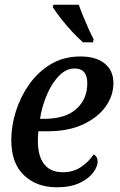

<svg xmlns="http://www.w3.org/2000/svg" viewBox="-20 -786 510 816"><path d="M333 -606Q310 -626 285.5 -652.5Q261 -679 239.5 -706.5Q218 -734 204 -756L207 -766H315Q322 -745 333 -718Q344 -691 356 -664.5Q368 -638 378 -619L375 -606ZM221 10Q136 10 82 -41Q28 -92 28 -191Q28 -251 47.5 -313Q67 -375 104.5 -428Q142 -481 196.5 -513.5Q251 -546 322 -546Q388 -546 425 -516Q462 -486 462 -433Q462 -379 428.5 -332.5Q395 -286 332.5 -257Q270 -228 181 -228H143Q142 -217 141.5 -206.5Q141 -196 141 -186Q141 -123 167.5 -88.5Q194 -54 247 -54Q291 -54 324 -76Q357 -98 378 -130Q395 -120 395 -100Q395 -78 376 -52.5Q357 -27 318.5 -8.5Q280 10 221 10ZM150 -281H168Q258 -281 304.5 -323Q351 -365 351 -432Q351 -495 297 -495Q262 -495 232 -465Q202 -435 180.5 -386Q159 -337 150 -281Z"/></svg>

Font: Noto Serif SemiCondensed Medium
Style: Italic
Weight: 500
Width: 4
Italic angle: -12°
Designer: Monotype Design Team
Foundry: Monotype Imaging Inc.
Version: Version 2.013